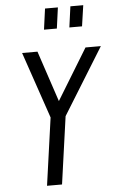

<svg xmlns="http://www.w3.org/2000/svg" viewBox="-64 -1029 649 1071"><g transform="rotate(-5 261.0 -493.0)"><path d="M302 -986H230L214 -869H286ZM444 -986H372L356 -869H427ZM436 -750 262 -465 167 -750H81L208 -378L155 0H239L292 -378L522 -750Z"/></g></svg>

Font: Mohave
Style: Italic
Weight: 400
Italic angle: -8°
Designer: Gumpita Rahayu
Foundry: Tokotype
Version: Version 2.002;PS 002.002;hotconv 1.0.88;makeotf.lib2.5.64775